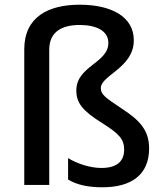

<svg xmlns="http://www.w3.org/2000/svg" viewBox="-20 -836 695 815"><path d="M548 -665C548 -765 453 -816 318 -816C184 -816 83 -763 83 -627V-51H189V-625C189 -705 248 -730 318 -730C389 -730 440 -705 440 -654C440 -568 304 -556 304 -452C304 -399 330 -366 413 -314C486 -268 507 -245 507 -201C507 -152 477 -123 410 -123C359 -123 302 -144 269 -165V-74C305 -52 352 -41 415 -41C536 -41 613 -93 613 -206C613 -285 570 -327 500 -373C426 -422 408 -435 408 -462C408 -517 548 -548 548 -665Z"/></svg>

Font: Noto Sans Tamil UI Medium
Style: Regular
Weight: 500
Designer: Jelle Bosma - Monotype Design Team
Foundry: Monotype Imaging Inc.
Version: Version 2.004